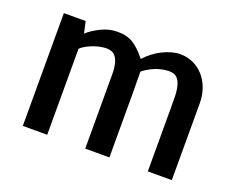

<svg xmlns="http://www.w3.org/2000/svg" viewBox="-94 -719 1084 881"><g transform="rotate(20 448.0 -278.5)"><path d="M811.5 -18.6V0H694.3V-299.8Q694.3 -333 693.8 -362.8Q693.4 -392.6 687.5 -416Q681.6 -439.5 668.5 -452.6Q655.3 -465.8 627.9 -465.8Q623 -465.8 610.8 -464.4Q598.6 -462.9 582 -458.5Q565.4 -454.1 545.4 -444.3Q525.4 -434.6 505.9 -418.9Q505.9 -380.9 506.3 -358.4Q506.8 -335.9 506.8 -309.6V0H388.7V-299.8Q388.7 -333 388.7 -362.8Q388.7 -392.6 382.8 -416Q377 -439.5 363.3 -452.6Q349.6 -465.8 323.2 -465.8Q314.5 -465.8 298.8 -463.4Q283.2 -460.9 266.1 -455.1Q249 -449.2 231.9 -440.4Q214.8 -431.6 203.1 -419.9V0H84V-550.8H190.4L203.1 -494.1Q227.5 -516.6 266.1 -535.6Q304.7 -554.7 346.7 -554.7Q393.6 -554.7 424.8 -534.2Q456.1 -513.7 487.3 -473.6Q503.9 -492.2 524.4 -507.8Q544.9 -523.4 566.9 -534.2Q588.9 -544.9 610.4 -550.8Q631.8 -556.6 651.4 -556.6Q684.6 -556.6 713.9 -543.5Q743.2 -530.3 765.1 -505.9Q787.1 -481.4 799.3 -447.8Q811.5 -414.1 811.5 -375V-309.6Z"/></g></svg>

Font: Allerta
Style: Regular
Weight: 400
Designer: Matt McInerney
Foundry: Matt McInerney
Version: Version 1.0